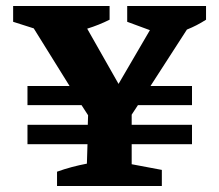

<svg xmlns="http://www.w3.org/2000/svg" viewBox="-20 -623 735 643"><path d="M72 -140V-205H274L275 -237L253 -271H72V-335H213L93 -528L24 -550V-603H347V-557Q311 -539 272 -527L377 -342L482 -522L406 -550V-603H670V-557Q639 -537 606 -524L484 -335H623V-271H442L421 -239V-205H623V-140H421V-73L522 -54V0H171V-48Q196 -57 220.5 -63.5Q245 -70 271 -75L273 -140Z"/></svg>

Font: Piazzolla
Style: Bold
Weight: 700
Designer: Juan Pablo del Peral
Foundry: Huerta Tipografica
Version: Version 1.330